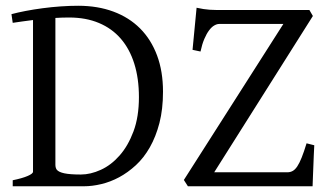

<svg xmlns="http://www.w3.org/2000/svg" viewBox="-20 -650 1156 670"><path d="M221.2 -588.9Q196.8 -588.9 173.3 -587.4V-75.2Q173.3 -64.5 178.2 -57.6Q185.1 -49.3 204.6 -45.2Q224.1 -41 262.2 -41Q295.9 -41 331.8 -57.4Q367.7 -73.7 397.2 -107.2Q426.8 -140.6 445.8 -191.4Q464.8 -242.2 464.8 -311Q464.8 -376 448.7 -427.5Q432.6 -479 401.6 -514.9Q370.6 -550.8 325.2 -569.8Q279.8 -588.9 221.2 -588.9ZM548.8 -330.1Q548.8 -269 536.4 -220.9Q523.9 -172.9 502.9 -136Q481.9 -99.1 454.1 -73.5Q426.3 -47.9 395.8 -31.5Q365.2 -15.1 333.5 -7.6Q301.8 0 272.9 0H24.4V-21Q57.6 -27.8 76.4 -35.9Q95.2 -43.9 95.2 -50.8V-580.1Q75.7 -577.6 58.1 -575.2Q40.5 -572.8 24.4 -570.3L20 -600.6Q41.5 -606.4 69.6 -611.8Q97.7 -617.2 128.9 -621.3Q160.2 -625.5 192.1 -627.7Q224.1 -629.9 252.9 -629.9Q320.8 -629.9 375.5 -609.6Q430.2 -589.4 468.8 -550.8Q507.3 -512.2 528.1 -456.5Q548.8 -400.9 548.8 -330.1ZM1076.7 -143.1Q1075.7 -127.4 1075 -108.4Q1074.2 -89.4 1073.5 -70.1Q1072.8 -50.8 1072 -32.5Q1071.3 -14.2 1070.8 0H635.7L621.6 -22L968.8 -566.4H744.6Q736.8 -566.4 727.5 -561Q718.3 -555.7 709.5 -543.9Q700.7 -532.2 692.9 -513.9Q685.1 -495.6 679.7 -470.2L651.9 -476.1L666 -623Q679.2 -620.1 690.2 -618.4Q701.2 -616.7 711.7 -616Q722.2 -615.2 733.4 -615.2Q744.6 -615.2 758.8 -615.2H1059.6L1071.8 -594.2L727.5 -48.8H982.9Q993.2 -48.8 1001.5 -53.5Q1009.8 -58.1 1017.3 -69.3Q1024.9 -80.6 1032.7 -100.1Q1040.5 -119.6 1049.8 -149.9L1076.7 -143.1Z"/></svg>

Font: Gentium
Style: Regular
Weight: 400
Designer: J. Victor Gaultney
Version: Version 1.03; 2011; OFL 1.1 release